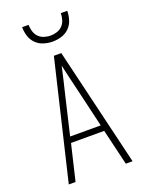

<svg xmlns="http://www.w3.org/2000/svg" viewBox="-174 -1037 848 1120"><g transform="rotate(-20 250.0 -477.5)"><path d="M52 0 227 -735H273L448 0H406L353 -223H147L94 0ZM155 -260H345L291 -490Q280 -534 270 -577.5Q260 -621 250 -665Q240 -621 230 -577.5Q220 -534 209 -490ZM250 -815Q222 -815 194.5 -823.5Q167 -832 147 -852Q127 -872 118.5 -899.5Q110 -927 110 -955H150Q150 -935 156 -914.5Q162 -894 176 -879.5Q190 -865 210 -858.5Q230 -852 250 -852Q270 -852 290 -858.5Q310 -865 324 -879.5Q338 -894 344 -914.5Q350 -935 350 -955H390Q390 -927 381.5 -899.5Q373 -872 353 -852Q333 -832 305.5 -823.5Q278 -815 250 -815Z"/></g></svg>

Font: Iosevka SS18 Extralight
Style: Regular
Weight: 200
Monospace: yes
Designer: Belleve Invis
Foundry: Belleve Invis
Version: Version 25.1.1; ttfautohint (v1.8.4)